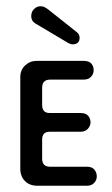

<svg xmlns="http://www.w3.org/2000/svg" viewBox="-20 -595 360 615"><path d="M100 0Q75 0 60 -15Q45 -30 45 -55V-348Q45 -371 60.5 -385.5Q76 -400 97 -400H248Q265 -400 272.5 -391.5Q280 -383 280 -370Q280 -358 271.5 -349Q263 -340 248 -340H141Q115 -340 115 -314V-259Q115 -233 139 -233H238Q255 -233 262.5 -224Q270 -215 270 -203Q270 -192 261.5 -182.5Q253 -173 238 -173H139Q115 -173 115 -148V-87Q115 -61 140 -61H258Q275 -61 282.5 -51.5Q290 -42 290 -30Q290 -18 281.5 -9Q273 0 258 0ZM226 -492Q235 -485 235 -474Q235 -453 212 -453Q208 -453 205 -454.5Q202 -456 199 -457L93 -520Q80 -528 80 -543Q80 -557 89 -566Q98 -575 110 -575Q118 -575 124 -571.5Q130 -568 134 -565Z"/></svg>

Font: Dongle
Style: Regular
Weight: 400
Designer: Yanghee Ryu
Foundry: Yanghee Ryu
Version: Version 2.000